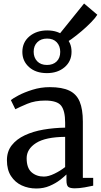

<svg xmlns="http://www.w3.org/2000/svg" viewBox="-20 -1064 575 1095"><path d="M19.5 -150Q19.5 -200.5 47 -235.5Q74.5 -270.5 121.5 -292.5Q168.5 -314.5 228 -324.8Q287.5 -335 351.5 -336V-364.5Q351.5 -432 328.8 -461.2Q306 -490.5 237.5 -490.5Q179.5 -490.5 135.5 -472Q91.5 -453.5 67.5 -441L42 -493Q52 -502 85.2 -519.8Q118.5 -537.5 165.5 -552.2Q212.5 -567 264 -567Q334 -567 375.2 -547.2Q416.5 -527.5 434.5 -484.2Q452.5 -441 452.5 -370.5V-49.5H511.5V-5Q494.5 -1 463.2 4.5Q432 10 407 10Q380.5 10 369.8 2Q359 -6 359 -36V-69Q346.5 -56.5 322 -37.5Q297.5 -18.5 263.2 -3.8Q229 11 187 11Q142 11 104 -6.5Q66 -24 42.8 -59.8Q19.5 -95.5 19.5 -150ZM230.5 -57Q257 -57 291.2 -73.8Q325.5 -90.5 351.5 -111.5V-283.5Q239 -282.5 185.5 -248.2Q132 -214 132 -161.5Q132 -106 160 -81.5Q188 -57 230.5 -57ZM247.5 -647Q183.5 -647 145.2 -681.8Q107 -716.5 107.5 -769Q108 -823.5 148.2 -857Q188.5 -890.5 249.5 -890.5Q311.5 -890.5 350 -856Q388.5 -821.5 388 -768.5Q388 -714.5 348.5 -680.8Q309 -647 247.5 -647ZM248 -693.5Q282.5 -693.5 303 -713.5Q323.5 -733.5 323.5 -768Q323.5 -801.5 303.8 -822.8Q284 -844 248.5 -844Q213.5 -844 192.8 -823.2Q172 -802.5 172 -769Q172 -736 192 -714.8Q212 -693.5 248 -693.5ZM339 -812H338L299 -845L459.5 -1044L535 -980Q524.5 -962.5 500.2 -937.5Q476 -912.5 445.8 -886.8Q415.5 -861 387 -840.5Q358.5 -820 339 -812Z"/></svg>

Font: Merriweather
Style: Regular
Weight: 400
Designer: Eben Sorkin
Foundry: Eben Sorkin
Version: Version 2.100; ttfautohint (v1.7.19-72a1) -l 8 -r 50 -G 200 